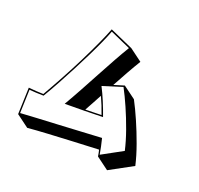

<svg xmlns="http://www.w3.org/2000/svg" viewBox="-177 -998 1354 1305"><g transform="rotate(30 500.0 -345.5)"><path d="M696 16Q692 4 688 -7Q684 -18 679 -28Q593 -9 500.5 12Q408 33 324.5 52.5Q241 72 182 88L82 38L55 -154Q84 -156 109.5 -159Q135 -162 162 -166Q189 -240 218 -326.5Q247 -413 272.5 -499Q298 -585 317 -658Q336 -731 345 -779L524 -735L624 -685Q605 -637 584.5 -578.5Q564 -520 543 -457L613 -493L713 -443Q752 -393 795.5 -327.5Q839 -262 879.5 -191.5Q920 -121 948 -55L796 66ZM835 -108Q809 -170 770 -238.5Q731 -307 689 -370Q647 -433 610 -480L477 -411Q506 -373 535.5 -327Q565 -281 592 -233Q529 -220 459 -206.5Q389 -193 321 -181Q345 -246 370 -320Q395 -394 419.5 -468.5Q444 -543 467 -609.5Q490 -676 510 -727L353 -766Q347 -731 333.5 -677.5Q320 -624 301 -558.5Q282 -493 260 -423.5Q238 -354 215 -285.5Q192 -217 169 -157Q140 -152 114 -149Q88 -146 66 -144L90 25Q138 13 206 -2.5Q274 -18 352 -36Q430 -54 509 -72.5Q588 -91 657 -107Q669 -80 680 -53Q691 -26 700 0ZM576 -240Q545 -297 507 -351Q496 -317 484.5 -283Q473 -249 462 -217Q491 -223 520 -228.5Q549 -234 576 -240Z"/></g></svg>

Font: Rampart One
Style: Regular
Weight: 400
Designer: Fontworks Inc.
Foundry: Fontworks Inc.
Version: Version 1.100